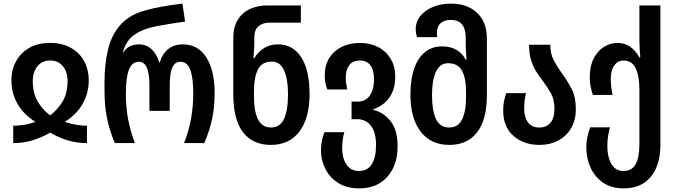

<svg xmlns="http://www.w3.org/2000/svg" viewBox="-20 -790 3726 1060"><path d="M53 0V-96Q79 -96 108.5 -100Q138 -104 173 -116V-119Q109 -159 76 -218Q43 -277 43 -347Q43 -404 68 -450.5Q93 -497 140.5 -525Q188 -553 257 -553Q325 -553 373 -525Q421 -497 445.5 -450.5Q470 -404 470 -347Q470 -277 437 -218Q404 -159 340 -119V-116Q375 -105 404.5 -100.5Q434 -96 460 -96V0Q404 0 353 -15.5Q302 -31 257 -58Q211 -31 160.5 -15.5Q110 0 53 0ZM257 -153Q299 -185 326 -230.5Q353 -276 353 -344Q353 -392 327.5 -424Q302 -456 257 -456Q212 -456 186.5 -424Q161 -392 161 -344Q161 -276 187.5 -230.5Q214 -185 257 -153Z M614 0Q583 -74 570 -141.5Q557 -209 557 -287V-337Q557 -439 577 -519.5Q597 -600 646 -654Q695 -708 780 -732Q818 -743 869 -752.5Q920 -762 987 -770L1002 -671Q967 -666 928.5 -660Q890 -654 856 -647.5Q822 -641 801 -635Q749 -620 712.5 -591Q676 -562 658 -501H661Q679 -528 701.5 -536.5Q724 -545 747 -545Q787 -545 816 -519Q845 -493 859 -445H862Q876 -493 908.5 -519Q941 -545 990 -545Q1074 -545 1119.5 -472.5Q1165 -400 1165 -276Q1165 -200 1151.5 -136Q1138 -72 1108 0H996Q1022 -65 1034.5 -133.5Q1047 -202 1047 -274Q1047 -360 1030.5 -404.5Q1014 -449 975 -449Q945 -449 931 -416.5Q917 -384 917 -316V-178H805V-316Q805 -383 791 -416Q777 -449 747 -449Q709 -449 692 -406Q675 -363 675 -272Q675 -197 687.5 -130.5Q700 -64 725 0Z M1475 10Q1375 10 1321.5 -60Q1268 -130 1268 -269V-580Q1268 -642 1293.5 -682Q1319 -722 1361.5 -741Q1404 -760 1455 -760H1641V-665H1469Q1430 -665 1407 -645Q1384 -625 1384 -582V-549Q1384 -517 1379 -469H1384Q1406 -505 1438.5 -525Q1471 -545 1515 -545Q1597 -545 1643 -474Q1689 -403 1689 -270Q1689 -139 1633.5 -64.5Q1578 10 1475 10ZM1476 -86Q1526 -86 1548 -133.5Q1570 -181 1570 -269Q1570 -355 1548 -402.5Q1526 -450 1481 -450Q1427 -450 1404.5 -407.5Q1382 -365 1382 -281V-260Q1382 -176 1404.5 -131Q1427 -86 1476 -86Z M1963 250Q1894 250 1847 220Q1800 190 1776 142Q1752 94 1752 40Q1752 11 1757.5 -14.5Q1763 -40 1771 -60H1881Q1876 -44 1872.5 -20.5Q1869 3 1869 30Q1869 60 1878 88Q1887 116 1907.5 135Q1928 154 1962 154Q2009 154 2032.5 116.5Q2056 79 2056 11Q2056 -59 2028 -95.5Q2000 -132 1952 -132H1921V-229H1953Q2000 -229 2022.5 -263.5Q2045 -298 2045 -351Q2045 -402 2025 -429Q2005 -456 1967 -456Q1928 -456 1908.5 -430.5Q1889 -405 1889 -365Q1889 -345 1891 -330Q1893 -315 1897 -296H1787Q1779 -317 1776 -333.5Q1773 -350 1773 -375Q1773 -430 1798 -470Q1823 -510 1867 -531.5Q1911 -553 1968 -553Q2024 -553 2068 -530Q2112 -507 2137 -465Q2162 -423 2162 -366Q2162 -298 2130 -252Q2098 -206 2041 -187V-183Q2098 -170 2136.5 -121Q2175 -72 2175 17Q2175 123 2118 186.5Q2061 250 1963 250Z M2461 10Q2358 10 2302 -64Q2246 -138 2246 -266Q2246 -396 2292.5 -465Q2339 -534 2420 -534Q2464 -534 2497 -516.5Q2530 -499 2551 -461H2556Q2554 -484 2552.5 -503.5Q2551 -523 2551 -541V-585Q2551 -630 2531 -655Q2511 -680 2469 -680Q2433 -680 2412.5 -662Q2392 -644 2392 -610Q2392 -598 2394 -585H2282Q2275 -609 2275 -627Q2275 -670 2301 -702Q2327 -734 2371 -752Q2415 -770 2470 -770Q2560 -770 2614 -719Q2668 -668 2668 -578V-265Q2668 -129 2614 -59.5Q2560 10 2461 10ZM2460 -86Q2509 -86 2531 -130.5Q2553 -175 2553 -256V-281Q2553 -359 2530.5 -400Q2508 -441 2454 -441Q2409 -441 2387 -394.5Q2365 -348 2365 -265Q2365 -180 2387 -133Q2409 -86 2460 -86Z M2959 10Q2871 10 2814.5 -40Q2758 -90 2758 -180Q2758 -209 2762.5 -230.5Q2767 -252 2775 -276H2884Q2879 -256 2876.5 -236Q2874 -216 2874 -191Q2874 -143 2895 -114.5Q2916 -86 2957 -86Q2997 -86 3019 -112.5Q3041 -139 3041 -189Q3041 -239 3023 -272Q3005 -305 2981 -337Q2962 -362 2943.5 -390Q2925 -418 2913 -455Q2901 -492 2901 -543H3018Q3018 -494 3037 -457.5Q3056 -421 3081 -387Q3110 -348 3134.5 -302Q3159 -256 3159 -187Q3159 -126 3132.5 -81.5Q3106 -37 3061 -13.5Q3016 10 2959 10Z M3423 250Q3355 250 3309.5 218.5Q3264 187 3240.5 135.5Q3217 84 3217 26Q3217 -9 3223.5 -37.5Q3230 -66 3239 -87H3348Q3343 -71 3338 -44.5Q3333 -18 3333 17Q3333 53 3342 84Q3351 115 3370.5 134.5Q3390 154 3422 154Q3469 154 3489.5 116Q3510 78 3510 6V-294Q3510 -372 3489 -414Q3468 -456 3423 -456Q3391 -456 3371.5 -429Q3352 -402 3352 -355Q3352 -310 3362 -266H3253Q3245 -291 3240.5 -312.5Q3236 -334 3236 -364Q3236 -426 3258 -468Q3280 -510 3315 -531.5Q3350 -553 3388 -553Q3429 -553 3459 -532Q3489 -511 3510 -473H3515Q3513 -498 3511.5 -521.5Q3510 -545 3510 -563V-760H3626V8Q3626 122 3573 186Q3520 250 3423 250Z"/></svg>

Font: Noto Sans Georgian Condensed SemiBold
Style: Regular
Weight: 600
Width: 3
Designer: Monotype Design Team, Akaki Razmadze
Foundry: Google LLC
Version: Version 2.005; ttfautohint (v1.8.4.7-5d5b)